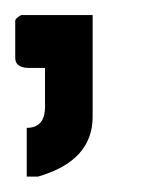

<svg xmlns="http://www.w3.org/2000/svg" viewBox="-20 -138 215 252"><path d="M7.8 -118.2H101.6V15.1Q101.6 73.2 29.8 93.8H15.1V29.8Q39.1 29.8 39.1 2V-48.8H18.6Q0 -48.8 0 -62V-110.8Q0 -113.8 7.8 -118.2Z"/></svg>

Font: Kadhim
Style: Regular
Weight: 400
Designer: Developer/ Husham Jawad
Version: Version 1.00;December 29, 2020;FontCreator 13.0.0.2683 32-bi